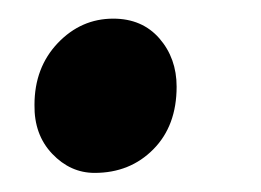

<svg xmlns="http://www.w3.org/2000/svg" viewBox="-20 -177 280 206"><path d="M17 -64.5Q17 -104.5 42 -130.8Q67 -157 101.5 -157Q132.5 -157 151 -135.8Q169.5 -114.5 169.5 -84Q169.5 -42 144.5 -16.8Q119.5 8.5 81.5 8.5Q55.5 8.5 36 -12Q16.5 -32.5 17 -64.5Z"/></svg>

Font: Merriweather 60pt Black
Style: Italic
Weight: 900
Italic angle: -7.8°
Version: Version 2.101